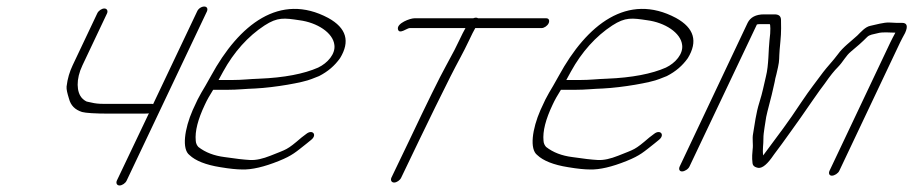

<svg xmlns="http://www.w3.org/2000/svg" viewBox="-20 -521 2797 588"><path d="M583.7 -486 448.9 -202C447.2 -203 445.2 -203 444.2 -203H294.2C283.2 -203 271.5 -204 259.4 -207L245.4 -210C242.7 -211 237.7 -214 231.6 -220C214.3 -238 211.9 -278 232.5 -321L307.8 -480C311.3 -488 307.5 -495 299.5 -495C291.5 -495 281.3 -488 277.8 -480L202.5 -321C193.5 -302 186.8 -281 183.9 -256C183.1 -247 186.3 -235 191.2 -219C196.6 -198 209.5 -185 231.3 -178C242.3 -175 270.7 -173 315.7 -173H394.7C419.7 -173 433.7 -173 436 -174L337.9 32C334.4 40 338.1 47 346.1 47C354.1 47 364.4 40 367.9 32L613.7 -486C617.5 -495 613.4 -501 605.4 -501C597.4 -501 587.5 -495 583.7 -486Z M649.3 -276C651.5 -280 656.1 -288 663.5 -302C696.5 -362 739.6 -410 790.1 -443C830.3 -469 850.3 -466 897.1 -459C950.9 -452 1000.1 -421 1004.1 -383C1007.6 -356 983.7 -328 954.3 -314C911.3 -295 850.5 -283 773.5 -280C743.2 -279 722.3 -276 691.3 -276ZM632.8 -246H676.8C708.8 -246 730.7 -249 762 -250C821 -253 907.7 -268 934.2 -279L957.1 -288C984.5 -302 1005.2 -320 1021.5 -343C1052.6 -394 1041.5 -435 985.3 -466C837.3 -545 712 -446 626.4 -289C597.6 -236 594.6 -239 570.2 -184C544.8 -126 536.2 -64 560.5 -46C578.2 -29 610.1 -16 654.8 -9C684.3 -4 706.6 -2 721.6 -2C751.3 -1 789.2 -10 833.9 -28C876.2 -45 886.7 -56 918.6 -81L932.1 -92C953.1 -108 936.8 -126 918.1 -111L903.6 -100C857 -60 859.6 -65 807.9 -44C785.1 -35 764.5 -30 745.8 -31C727.1 -32 701.1 -35 667.6 -40C635.9 -44 609.1 -54 587.4 -71C583 -76 579.9 -82 579.5 -90C576.6 -119 586.3 -156 607.2 -200C614 -215 622.7 -230 632.8 -246Z M1208.7 23 1264.4 -93C1296.9 -161 1329.8 -227 1359.7 -287C1381.3 -330 1398.5 -359 1416.8 -398C1423.9 -414 1430.7 -426 1435.5 -435H1638.5C1646.5 -435 1656.8 -442 1660.3 -450C1663.8 -458 1661 -465 1653 -465H1444C1442.3 -466 1440.7 -467 1437.7 -467C1434.7 -467 1432.3 -466 1429 -465H1249C1236 -465 1195.3 -450 1198.6 -432C1201.9 -414 1226.5 -435 1234.5 -435H1405.5C1400.7 -426 1393.9 -414 1387.2 -399C1380.4 -384 1367.2 -358 1346.2 -320C1325.2 -282 1288.4 -207 1234.4 -93L1178.7 23C1175.2 31 1179 38 1187 38C1195 38 1205.2 31 1208.7 23Z M1714.3 -276C1716.5 -280 1721.1 -288 1728.5 -302C1761.5 -362 1804.6 -410 1855.1 -443C1895.3 -469 1915.3 -466 1962.1 -459C2015.9 -452 2065.1 -421 2069.1 -383C2072.6 -356 2048.7 -328 2019.3 -314C1976.3 -295 1915.5 -283 1838.5 -280C1808.2 -279 1787.3 -276 1756.3 -276ZM1697.8 -246H1741.8C1773.8 -246 1795.7 -249 1827 -250C1886 -253 1972.7 -268 1999.2 -279L2022.1 -288C2049.5 -302 2070.2 -320 2086.5 -343C2117.6 -394 2106.5 -435 2050.3 -466C1902.3 -545 1777 -446 1691.4 -289C1662.6 -236 1659.6 -239 1635.2 -184C1609.8 -126 1601.2 -64 1625.5 -46C1643.2 -29 1675.1 -16 1719.8 -9C1749.3 -4 1771.6 -2 1786.6 -2C1816.3 -1 1854.2 -10 1898.9 -28C1941.2 -45 1951.7 -56 1983.6 -81L1997.1 -92C2018.1 -108 2001.8 -126 1983.1 -111L1968.6 -100C1922 -60 1924.6 -65 1872.9 -44C1850.1 -35 1829.5 -30 1810.8 -31C1792.1 -32 1766.1 -35 1732.6 -40C1700.9 -44 1674.1 -54 1652.4 -71C1648 -76 1644.9 -82 1644.5 -90C1641.6 -119 1651.3 -156 1672.2 -200C1679 -215 1687.7 -230 1697.8 -246Z M2068.7 4C2076.7 4 2087.9 -3 2091.5 -11L2298 -446C2301.3 -447 2303.3 -447 2305.3 -447H2337.3C2338.3 -447 2339.1 -443 2339.2 -434C2339.4 -425 2338.6 -413 2336.5 -397C2333.3 -371 2334.5 -321 2325.7 -287C2318.3 -257 2316.2 -241 2305.8 -208C2295 -174 2291.3 -140 2286.4 -112C2283 -95 2287.3 -80 2284.9 -63C2284.1 -54 2282.3 -39 2284.6 -21C2285.4 -14 2290.2 -10 2297.5 -8C2309.9 -3 2325.1 -13 2342.7 -37C2343 -38 2353.4 -52 2374.3 -80C2391.9 -104 2413.7 -135 2431.6 -160C2444.3 -178 2492.7 -249 2505.8 -265C2522.4 -289 2535.4 -305 2545.6 -315C2563.3 -333 2569.7 -350 2587.1 -364C2603.2 -377 2621.3 -393 2636 -408C2643.2 -415 2654.5 -416 2666.5 -419C2684.1 -424 2702.1 -421 2722.1 -421C2716.6 -410 2710.5 -400 2706.6 -391L2520.4 2C2516.8 10 2519.6 17 2527.6 17C2535.6 17 2546.8 10 2550.4 2L2736.6 -391C2740.5 -400 2746.3 -409 2751.8 -420C2761.4 -441 2757.6 -451 2742.6 -451H2724.6C2718.6 -451 2711.9 -452 2703.9 -452C2687.2 -453 2660.7 -445 2645.8 -442C2629.8 -439 2616.7 -423 2605.3 -412C2586.9 -395 2560.9 -376 2546.2 -355C2532.2 -336 2511.3 -314 2500.9 -300C2476.1 -266 2463.7 -252 2433.4 -207C2391.2 -143 2369.7 -116 2317.2 -45C2314.6 -65 2318.3 -77 2318 -98C2317.7 -113 2324.2 -146 2326.5 -163C2329 -177 2344.7 -233 2347.4 -248L2352.4 -270C2353.6 -277 2355.1 -285 2357.6 -293L2362.6 -315C2367.6 -337 2365.5 -343 2367.7 -369C2371.6 -413 2372.8 -417 2371.8 -461C2371.2 -472 2364.8 -477 2351.8 -477H2319.8C2294.8 -477 2278 -468 2269.6 -451L2061.5 -11C2057.9 -3 2060.7 4 2068.7 4Z"/></svg>

Font: MewTooHand
Style: UltIta
Weight: 400
Designer: Mew Too, Robert Jablonski
Version: Version 0.77